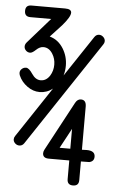

<svg xmlns="http://www.w3.org/2000/svg" viewBox="-58 -725 572 936"><g transform="rotate(5 228.0 -257.0)"><path d="M428.5 -542.7Q428.5 -533.9 422.9 -526.4L80.8 -12.5Q72 0.2 57.6 0.2Q46.1 0.2 37.1 -8.2Q28.1 -16.6 28.1 -28.1Q28.1 -36.6 33.7 -44.4L197.3 -290.5Q168.7 -268.1 133.5 -268.1Q101.3 -268.1 72.8 -288.7Q44.2 -309.3 31 -339.8Q28.1 -347.2 28.1 -353Q28.1 -364.3 37.1 -372.4Q46.1 -380.6 58.1 -380.6Q72 -380.6 90.3 -353.1Q108.6 -325.7 133.5 -325.7Q161.1 -325.7 178.7 -353.3Q193.4 -377.4 193.4 -407Q193.4 -436.3 178.7 -459.7Q161.1 -488 133.5 -488Q115.7 -488 98.5 -471.6Q81.3 -455.1 70.6 -455.1Q58.8 -455.1 50.3 -463.5Q41.7 -471.9 41.7 -483.2Q41.7 -493.9 49.8 -503.4L158.9 -627.9H57.1Q28.6 -627.9 28.6 -656.2Q28.6 -684.8 57.1 -684.8H221.9Q253.2 -684.8 253.2 -666.5Q253.2 -646 214.8 -601.8L159.4 -542Q201.4 -530.8 226.8 -490Q250 -452.1 250 -407Q250 -382.6 243.2 -358.9L376 -558.3Q384.8 -571.5 398.9 -571.5Q410.2 -571.5 419.3 -562.9Q428.5 -554.2 428.5 -542.7ZM428.2 22.7Q428.2 45.7 404.8 50.8Q401.1 51.5 363.8 51.5V143.1Q363.8 171.4 335.2 171.4Q306.9 171.4 306.9 143.1V51.5H207Q176.8 51.5 176.8 27.1Q176.8 18.8 181.9 9.3L310.3 -230.2Q320.8 -249.8 337.6 -249.8Q363.8 -249.8 363.8 -217V-5.9Q367.7 -5.9 375.6 -6.2Q383.5 -6.6 387.2 -6.6Q428.2 -6.6 428.2 22.7ZM306.9 -5.9V-103L254.6 -5.9Z"/></g></svg>

Font: EnergyBar
Style: Regular
Weight: 400
Italic angle: -10°
Version: 1.0 2000-03-28